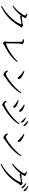

<svg xmlns="http://www.w3.org/2000/svg" viewBox="2504 -3343 896 5944"><g transform="rotate(90 2952.0 -371.0)"><path d="M397.5 -747.1 403.3 -766.6Q435.5 -766.6 460.9 -760.7Q487.3 -752.9 514.2 -735.8Q541 -718.8 541 -707Q541 -700.2 537.1 -693.4Q533.2 -686.5 524.9 -675.3Q516.6 -664.1 511.7 -655.3Q485.4 -612.3 478.5 -601.6Q496.1 -599.6 502 -599.6Q575.2 -599.6 705.1 -618.2Q720.7 -621.1 733.9 -629.9Q747.1 -638.7 753.9 -638.7Q772.5 -638.7 801.8 -616.7Q831.1 -594.7 831.1 -577.1Q831.1 -568.4 812 -555.2Q793 -542 786.1 -529.3Q681.6 -336.9 528.3 -189.9Q375 -43 176.8 43L161.1 18.6Q348.6 -77.1 510.7 -247.1Q672.9 -417 732.4 -568.4Q737.3 -583 723.6 -583Q685.5 -583 554.7 -559.6Q546.9 -557.6 534.7 -554.2Q522.5 -550.8 514.2 -548.8Q505.9 -546.9 500 -546.9Q486.3 -546.9 457 -570.3Q338.9 -409.2 169.9 -310.5L154.3 -333Q263.7 -409.2 361.8 -532.7Q460 -656.2 460 -702.1Q460 -722.7 397.5 -747.1Z M1193.4 -633.8 1192.4 -654.3Q1233.4 -668 1254.9 -668Q1282.2 -668 1316.9 -643.6Q1351.6 -619.1 1351.6 -601.6Q1351.6 -595.7 1341.3 -579.6Q1331.1 -563.5 1329.1 -544.9Q1323.2 -478.5 1323.2 -114.3Q1323.2 -103.5 1332 -106.4Q1469.7 -151.4 1622.1 -253.9Q1774.4 -356.4 1876 -466.8L1896.5 -447.3Q1806.6 -330.1 1669.9 -227.5Q1533.2 -125 1371.1 -50.8Q1355.5 -43.9 1342.8 -28.8Q1330.1 -13.7 1321.3 -13.7Q1305.7 -13.7 1281.7 -40.5Q1257.8 -67.4 1257.8 -82Q1257.8 -85 1266.1 -103.5Q1274.4 -122.1 1274.4 -143.6Q1280.3 -492.2 1272.5 -595.7Q1270.5 -624 1193.4 -633.8Z M2175.8 -656.2 2188.5 -677.7Q2283.2 -647.5 2356 -599.1Q2428.7 -550.8 2428.7 -502Q2428.7 -487.3 2420.9 -479Q2413.1 -470.7 2401.4 -470.7Q2386.7 -470.7 2351.6 -509.8Q2285.2 -586.9 2175.8 -656.2ZM2272.5 -103.5Q2298.8 -103.5 2372.1 -148.9Q2445.3 -194.3 2531.2 -262.2Q2617.2 -330.1 2706.1 -419.4Q2794.9 -508.8 2844.7 -585.9L2868.2 -570.3Q2783.2 -420.9 2652.3 -298.8Q2521.5 -176.8 2343.8 -61.5Q2341.8 -59.6 2324.7 -43.9Q2307.6 -28.3 2295.9 -28.3Q2271.5 -28.3 2234.9 -52.7Q2198.2 -77.1 2182.6 -100.6Q2168.9 -124 2163.1 -160.2L2178.7 -170.9Q2237.3 -103.5 2272.5 -103.5Z M3754.9 -573.2Q3748 -573.2 3742.7 -578.1Q3737.3 -583 3726.1 -598.6Q3714.8 -614.3 3709 -621.1Q3662.1 -676.8 3618.2 -708L3631.8 -726.6Q3714.8 -686.5 3742.2 -659.2Q3778.3 -623 3778.3 -596.7Q3778.3 -585.9 3771.5 -579.6Q3764.6 -573.2 3754.9 -573.2ZM3860.4 -649.4Q3853.5 -649.4 3847.2 -654.8Q3840.8 -660.2 3830.1 -674.3Q3819.3 -688.5 3811.5 -697.3Q3767.6 -745.1 3721.7 -778.3L3735.4 -795.9Q3802.7 -769.5 3845.7 -734.4Q3881.8 -702.1 3881.8 -672.9Q3881.8 -649.4 3860.4 -649.4ZM3321.3 -594.7Q3271.5 -635.7 3216.8 -665L3229.5 -689.5Q3288.1 -671.9 3351.6 -639.6Q3442.4 -590.8 3442.4 -541Q3442.4 -529.3 3435.5 -521Q3428.7 -512.7 3417 -512.7Q3407.2 -512.7 3395.5 -523.4Q3383.8 -534.2 3362.8 -556.2Q3341.8 -578.1 3321.3 -594.7ZM3206.1 -64.5Q3229.5 -64.5 3299.8 -101.6Q3370.1 -138.7 3458.5 -198.7Q3546.9 -258.8 3644.5 -348.6Q3742.2 -438.5 3805.7 -529.3L3829.1 -513.7Q3746.1 -371.1 3603 -246.6Q3460 -122.1 3283.2 -26.4Q3280.3 -24.4 3263.2 -7.8Q3246.1 8.8 3231.4 8.8Q3210 8.8 3172.4 -15.1Q3134.8 -39.1 3120.1 -60.5Q3102.5 -84 3099.6 -121.1L3115.2 -130.9Q3170.9 -64.5 3206.1 -64.5ZM3091.8 -499Q3315.4 -440.4 3315.4 -358.4Q3315.4 -347.7 3308.1 -339.8Q3300.8 -332 3290 -332Q3278.3 -332 3267.1 -341.3Q3255.9 -350.6 3236.3 -370.6Q3216.8 -390.6 3196.3 -405.3Q3151.4 -439.5 3081.1 -475.6Z M4125 -656.2 4137.7 -677.7Q4232.4 -647.5 4305.2 -599.1Q4377.9 -550.8 4377.9 -502Q4377.9 -487.3 4370.1 -479Q4362.3 -470.7 4350.6 -470.7Q4335.9 -470.7 4300.8 -509.8Q4234.4 -586.9 4125 -656.2ZM4221.7 -103.5Q4248 -103.5 4321.3 -148.9Q4394.5 -194.3 4480.5 -262.2Q4566.4 -330.1 4655.3 -419.4Q4744.1 -508.8 4793.9 -585.9L4817.4 -570.3Q4732.4 -420.9 4601.6 -298.8Q4470.7 -176.8 4293 -61.5Q4291 -59.6 4273.9 -43.9Q4256.8 -28.3 4245.1 -28.3Q4220.7 -28.3 4184.1 -52.7Q4147.5 -77.1 4131.8 -100.6Q4118.2 -124 4112.3 -160.2L4127.9 -170.9Q4186.5 -103.5 4221.7 -103.5Z M5286.1 -732.4 5292 -752Q5325.2 -752 5350.6 -746.1Q5377 -738.3 5403.8 -721.2Q5430.7 -704.1 5430.7 -692.4Q5430.7 -685.5 5426.8 -678.7Q5422.9 -671.9 5414.6 -660.2Q5406.2 -648.4 5401.4 -639.6Q5385.7 -614.3 5368.2 -586.9Q5385.7 -585 5391.6 -585Q5471.7 -585 5594.7 -602.5Q5610.4 -605.5 5623.5 -614.7Q5636.7 -624 5643.6 -624Q5662.1 -624 5691.4 -601.6Q5720.7 -579.1 5720.7 -561.5Q5720.7 -552.7 5701.7 -539.6Q5682.6 -526.4 5675.8 -513.7Q5456.1 -111.3 5066.4 57.6L5050.8 34.2Q5238.3 -61.5 5399.9 -231.4Q5561.5 -401.4 5621.1 -552.7Q5626 -568.4 5613.3 -568.4Q5575.2 -568.4 5444.3 -544.9Q5436.5 -543 5424.3 -539.6Q5412.1 -536.1 5403.8 -534.2Q5395.5 -532.2 5389.6 -532.2Q5374 -532.2 5346.7 -554.7Q5229.5 -394.5 5059.6 -295.9L5043 -318.4Q5152.3 -394.5 5251 -517.6Q5349.6 -640.6 5349.6 -686.5Q5349.6 -708 5286.1 -732.4ZM5648.4 -719.7 5661.1 -737.3Q5736.3 -705.1 5772.5 -670.9Q5808.6 -634.8 5808.6 -609.4Q5808.6 -585.9 5786.1 -585.9Q5782.2 -585.9 5778.3 -588.4Q5774.4 -590.8 5770 -595.7Q5765.6 -600.6 5761.7 -605.5Q5757.8 -610.4 5751.5 -619.1Q5745.1 -627.9 5740.2 -634.8Q5699.2 -682.6 5648.4 -719.7ZM5734.4 -781.2 5747.1 -798.8Q5811.5 -773.4 5857.4 -739.3Q5896.5 -708 5896.5 -676.8Q5896.5 -653.3 5875 -653.3Q5868.2 -653.3 5861.8 -659.7Q5855.5 -666 5845.2 -680.2Q5835 -694.3 5827.1 -703.1Q5795.9 -738.3 5734.4 -781.2Z"/></g></svg>

Font: GenYoMin TW TTF Light
Style: Regular
Weight: 300
Version: Version 1.300